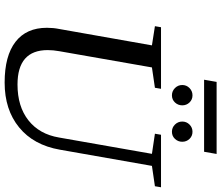

<svg xmlns="http://www.w3.org/2000/svg" viewBox="-82 -848 941 816"><g transform="rotate(90 388.0 -440.5)"><path d="M634.3 -616.2 548.8 -628.9 553.2 -654.8H776.4L772 -628.9L685.5 -616.2L616.7 -225.1Q597.2 -113.3 522 -51.8Q446.8 9.8 331.5 9.8Q217.8 9.8 158.2 -36.4Q98.6 -82.5 98.6 -169.9Q98.6 -196.8 103.5 -221.2L173.3 -616.2L91.8 -628.9L96.2 -654.8H357.9L353.5 -628.9L267.1 -616.2L198.2 -223.1Q193.4 -196.8 193.4 -173.3Q193.4 -44.9 339.8 -44.9Q433.1 -44.9 491.9 -91.3Q550.8 -137.7 564.9 -221.2ZM319.3 -837.9 328.6 -891.1H634.8L625.5 -837.9ZM583 -745.1Q583 -727.1 570.8 -714.1Q558.6 -701.2 540.5 -701.2Q522.5 -701.2 509.8 -714.1Q497.1 -727.1 497.1 -745.1Q497.1 -763.2 509.8 -775.9Q522.5 -788.6 540.5 -788.6Q558.6 -788.6 570.8 -775.9Q583 -763.2 583 -745.1ZM428.2 -745.1Q428.2 -727.1 416 -714.1Q403.8 -701.2 385.7 -701.2Q367.7 -701.2 354.7 -714.1Q341.8 -727.1 341.8 -745.1Q341.8 -763.2 354.7 -775.9Q367.7 -788.6 385.7 -788.6Q403.8 -788.6 416 -775.9Q428.2 -763.2 428.2 -745.1Z"/></g></svg>

Font: Tinos
Style: Italic
Weight: 400
Italic angle: -16.333°
Designer: Steve Matteson
Foundry: Monotype Imaging Inc.
Version: Version 1.32